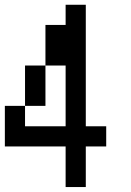

<svg xmlns="http://www.w3.org/2000/svg" viewBox="-20 -712 540 790"><path d="M83 -192.4H250V-442.4H167V-276.4H83ZM0 -109.4V-276.4H83V-442.4H167V-609.4H250V-692.4H333V-192.4H417V-109.4H333V57.6H250V-109.4Z"/></svg>

Font: KH Dot Kodenmachou 12
Style: Regular
Weight: 400
Designer: Original version for X68000 by Keitarou Hiraki (http://hp.vector.co.jp/authors/VA000874/) / TrueType conversion by Homem
Version: Version 1.00.20150527